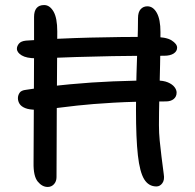

<svg xmlns="http://www.w3.org/2000/svg" viewBox="-20 -729 772 761"><path d="M123 -498Q85 -498 66 -509.5Q47 -521 47 -536Q47 -546 55 -556Q63 -566 83 -568Q216 -577 338 -580Q460 -583 582 -583Q638 -583 660 -569Q682 -555 682 -540Q682 -526 668.5 -517Q655 -508 630 -508Q510 -508 425 -506.5Q340 -505 282.5 -503Q225 -501 187 -499.5Q149 -498 123 -498ZM600 10Q569 10 551.5 -18.5Q534 -47 526.5 -113.5Q519 -180 519 -293Q519 -368 521 -435Q523 -502 525 -558.5Q527 -615 527 -657Q527 -681 537.5 -692.5Q548 -704 564 -704Q587 -704 601.5 -678Q616 -652 616 -602Q616 -541 614.5 -473.5Q613 -406 611.5 -343.5Q610 -281 610 -233Q610 -202 613 -171.5Q616 -141 620 -109Q624 -77 629 -39Q633 -16 623.5 -3Q614 10 600 10ZM169 12Q147 12 129.5 -9.5Q112 -31 113 -84Q113 -136 113.5 -186.5Q114 -237 114 -289.5Q114 -342 114.5 -399Q115 -456 115 -521Q115 -586 115 -662Q115 -685 125 -697Q135 -709 155 -709Q177 -709 192 -683.5Q207 -658 207 -604Q207 -522 206 -442Q205 -362 205 -287.5Q205 -213 204.5 -147Q204 -81 204 -27Q204 -10 194 1Q184 12 169 12ZM124 -294Q96 -294 80 -300.5Q64 -307 57.5 -317.5Q51 -328 51 -340Q51 -351 57.5 -361Q64 -371 83 -373Q173 -387 258 -395Q343 -403 428 -406.5Q513 -410 599 -410Q628 -410 645.5 -402.5Q663 -395 671.5 -384Q680 -373 680 -362Q680 -346 668.5 -336.5Q657 -327 637 -327Q516 -327 430 -322Q344 -317 285.5 -310.5Q227 -304 189 -299Q151 -294 124 -294Z"/></svg>

Font: Shantell Sans
Style: Regular
Weight: 400
Designer: Stephen Nixon, Anya Danilova, Shantell Martin
Foundry: Arrow Type
Version: Version 1.008;[ac192a2d6]